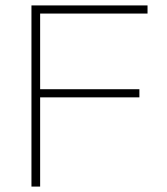

<svg xmlns="http://www.w3.org/2000/svg" viewBox="-20 -688 616 708"><path d="M96 0V-668H524V-638H128V-359H494V-329H128V0Z"/></svg>

Font: Celebes Thin
Style: Regular
Weight: 250
Designer: Anugrah Pasau
Foundry: Lafontype
Version: Version 1.000; ttfautohint (v1.8.4)